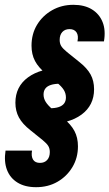

<svg xmlns="http://www.w3.org/2000/svg" viewBox="-20 -750 455 798"><path d="M176 -235 185 -300Q209 -300 224 -305Q239 -310 246.5 -320Q254 -330 254 -345Q254 -362 245 -376.5Q236 -391 216 -407L173 -442Q140 -469 125.5 -496.5Q111 -524 111 -560Q111 -609 134 -647Q157 -685 196.5 -707.5Q236 -730 285 -730Q331 -730 362 -711Q393 -692 406.5 -658Q420 -624 412 -578H302Q307 -602 298 -615.5Q289 -629 269 -629Q250 -629 239 -617Q228 -605 228 -584Q228 -569 234.5 -558.5Q241 -548 258 -534L309 -493Q342 -467 356.5 -440.5Q371 -414 371 -379Q371 -312 318.5 -273.5Q266 -235 176 -235ZM130 28Q84 28 53 9Q22 -10 9 -44Q-4 -78 3 -124H113Q109 -100 117.5 -86.5Q126 -73 146 -73Q165 -73 176 -85Q187 -97 187 -118Q187 -133 180.5 -143.5Q174 -154 157 -168L106 -209Q73 -235 58.5 -262Q44 -289 44 -323Q44 -390 96.5 -428.5Q149 -467 239 -467L230 -402Q207 -402 191.5 -397Q176 -392 168.5 -382Q161 -372 161 -357Q161 -341 170 -326.5Q179 -312 199 -295L242 -260Q275 -233 289.5 -205.5Q304 -178 304 -142Q304 -94 281 -55.5Q258 -17 219 5.5Q180 28 130 28Z"/></svg>

Font: Instrument Sans Condensed
Style: Bold Italic
Weight: 700
Width: 3
Italic angle: -13°
Designer: Rodrigo Fuenzalida
Foundry: fragTYPE
Version: Version 1.000;gftools[0.9.28]